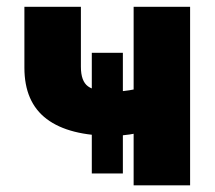

<svg xmlns="http://www.w3.org/2000/svg" viewBox="-20 -556 644 576"><path d="M318.8 -148.4Q187 -148.4 120.1 -199Q53.2 -249.5 53.2 -353V-535.6H222.7V-355.5Q222.7 -312.5 244.1 -296.9Q265.6 -281.2 318.8 -281.2Q351.1 -281.2 385 -288.3Q418.9 -295.4 460.4 -309.6V-176.8Q446.8 -169.9 421.9 -163.3Q397 -156.7 369.1 -152.6Q341.3 -148.4 318.8 -148.4ZM380.9 0V-535.6H550.3V0ZM255.4 -35.6V-397.5H348.6V-35.6Z"/></svg>

Font: Inter 20pt ExtraBold
Style: Regular
Weight: 800
Version: Version 4.001;git-66647c0bb